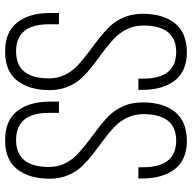

<svg xmlns="http://www.w3.org/2000/svg" viewBox="-20 -726 752 752"><g transform="rotate(90 356.0 -350.0)"><path d="M183 -706Q259 -706 295.5 -658.5Q332 -611 332 -531V-516H288V-534Q288 -664 184 -664Q80 -664 80 -535Q80 -501 94 -472Q108 -443 130.5 -421.5Q153 -400 179.5 -380.5Q206 -361 233 -340.5Q260 -320 282.5 -297Q305 -274 319 -241Q333 -208 333 -169Q333 -89 296 -41.5Q259 6 182 6Q105 6 68 -41.5Q31 -89 31 -169V-205H75V-166Q75 -37 181 -37Q287 -37 287 -166Q287 -200 273 -228.5Q259 -257 236.5 -278Q214 -299 187 -319Q160 -339 133.5 -359.5Q107 -380 84.5 -403Q62 -426 48 -459Q34 -492 34 -532Q34 -613 71 -659Q108 -705 183 -706ZM530 -706Q606 -706 642.5 -658.5Q679 -611 679 -531V-516H635V-534Q635 -664 531 -664Q427 -664 427 -535Q427 -501 441 -472Q455 -443 477.5 -421.5Q500 -400 527 -380.5Q554 -361 580.5 -340.5Q607 -320 629.5 -297Q652 -274 666 -241Q680 -208 680 -169Q680 -89 643 -41.5Q606 6 529 6Q452 6 415 -41.5Q378 -89 378 -169V-205H422V-166Q422 -37 528 -37Q634 -37 634 -166Q634 -200 620 -228.5Q606 -257 583.5 -278Q561 -299 534.5 -319Q508 -339 481 -359.5Q454 -380 431.5 -403Q409 -426 395 -459Q381 -492 381 -532Q381 -613 418 -659Q455 -705 530 -706Z"/></g></svg>

Font: TypoPRO Bebas Neue
Style: Regular
Weight: 400
Designer: Ryoichi Tsunekawa
Foundry: Ryoichi Tsunekawa
Version: Version 001.003